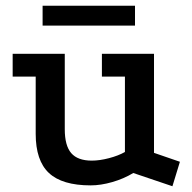

<svg xmlns="http://www.w3.org/2000/svg" viewBox="-20 -627 666 667"><path d="M443 -26Q410 -6 370 5.5Q330 17 295 17Q196 17 150 -26Q104 -69 104 -162V-361H24V-440H205V-178Q205 -121 227.5 -95Q250 -69 299 -69Q326 -69 358.5 -77.5Q391 -86 414 -99V-361H334V-440H515V-96L605 -65L579 20ZM128 -607H449V-538H128Z"/></svg>

Font: Podkova SemiBold
Style: Regular
Weight: 600
Designer: Ilya Yudin
Foundry: Cyreal (www.cyreal.org)
Version: Version 2.103